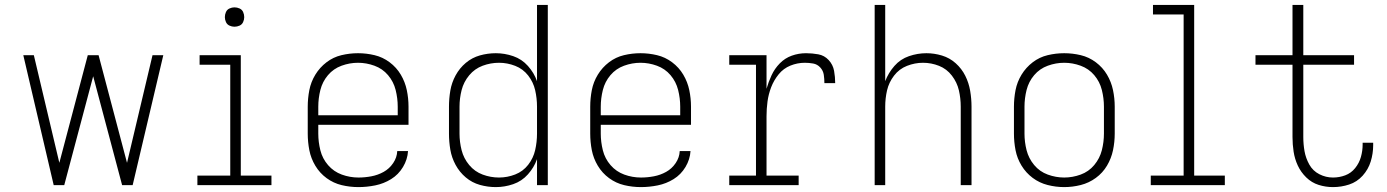

<svg xmlns="http://www.w3.org/2000/svg" viewBox="-20 -755 5656 783"><path d="M199 0H242L360 -444L478 0H521L646 -530H602L498 -91L382 -530H338L222 -91L118 -530H75Z M785 0H1087V-39H962V-530H794V-491H919V-39H785ZM936 -646Q947 -646 957 -650.5Q967 -655 971.5 -665Q976 -675 976 -685Q976 -696 971.5 -706Q967 -716 957 -720.5Q947 -725 936 -725Q926 -725 916 -720.5Q906 -716 901.5 -706Q897 -696 897 -685Q897 -675 901.5 -665Q906 -655 916 -650.5Q926 -646 936 -646Z M1442 8Q1476 8 1510.5 1Q1545 -6 1575 -24.5Q1605 -43 1623.5 -74Q1642 -105 1644 -139H1600Q1599 -113 1583.5 -90Q1568 -67 1544.5 -54Q1521 -41 1494.5 -36Q1468 -31 1442 -31Q1407 -31 1374 -43Q1341 -55 1318 -81.5Q1295 -108 1286.5 -142Q1278 -176 1278 -210V-246H1646V-320Q1646 -354 1639 -387.5Q1632 -421 1614.5 -450.5Q1597 -480 1569 -501Q1541 -522 1507.5 -530Q1474 -538 1440 -538Q1406 -538 1372.5 -530Q1339 -522 1311.5 -501Q1284 -480 1266 -450.5Q1248 -421 1241.5 -387.5Q1235 -354 1235 -320V-210Q1235 -176 1241.5 -142.5Q1248 -109 1266 -79Q1284 -49 1312 -28.5Q1340 -8 1373.5 0Q1407 8 1442 8ZM1278 -285V-320Q1278 -354 1286.5 -388Q1295 -422 1317.5 -448.5Q1340 -475 1373 -487Q1406 -499 1440 -499Q1474 -499 1507 -487Q1540 -475 1562.5 -448.5Q1585 -422 1593.5 -388Q1602 -354 1602 -320V-285Z M2002 8Q2038 8 2073 -4Q2108 -16 2133 -44Q2158 -72 2170 -106V0H2214V-735H2170V-424Q2158 -458 2133 -486Q2108 -514 2073 -526Q2038 -538 2002 -538Q1969 -538 1937 -529Q1905 -520 1879.5 -498.5Q1854 -477 1838 -447.5Q1822 -418 1816.5 -385.5Q1811 -353 1811 -320V-210Q1811 -177 1816.5 -144.5Q1822 -112 1838 -82.5Q1854 -53 1879.5 -31.5Q1905 -10 1937 -1Q1969 8 2002 8ZM2015 -31Q1981 -31 1948.5 -43Q1916 -55 1893.5 -82Q1871 -109 1862.5 -142.5Q1854 -176 1854 -210V-320Q1854 -354 1862.5 -387.5Q1871 -421 1893.5 -448Q1916 -475 1948.5 -487Q1981 -499 2015 -499Q2049 -499 2081 -486.5Q2113 -474 2134 -447Q2155 -420 2162.5 -387Q2170 -354 2170 -320V-210Q2170 -176 2162.5 -143Q2155 -110 2134 -83Q2113 -56 2081 -43.5Q2049 -31 2015 -31Z M2594 8Q2628 8 2662.5 1Q2697 -6 2727 -24.5Q2757 -43 2775.5 -74Q2794 -105 2796 -139H2752Q2751 -113 2735.5 -90Q2720 -67 2696.5 -54Q2673 -41 2646.5 -36Q2620 -31 2594 -31Q2559 -31 2526 -43Q2493 -55 2470 -81.5Q2447 -108 2438.5 -142Q2430 -176 2430 -210V-246H2798V-320Q2798 -354 2791 -387.5Q2784 -421 2766.5 -450.5Q2749 -480 2721 -501Q2693 -522 2659.5 -530Q2626 -538 2592 -538Q2558 -538 2524.5 -530Q2491 -522 2463.5 -501Q2436 -480 2418 -450.5Q2400 -421 2393.5 -387.5Q2387 -354 2387 -320V-210Q2387 -176 2393.5 -142.5Q2400 -109 2418 -79Q2436 -49 2464 -28.5Q2492 -8 2525.5 0Q2559 8 2594 8ZM2430 -285V-320Q2430 -354 2438.5 -388Q2447 -422 2469.5 -448.5Q2492 -475 2525 -487Q2558 -499 2592 -499Q2626 -499 2659 -487Q2692 -475 2714.5 -448.5Q2737 -422 2745.5 -388Q2754 -354 2754 -320V-285Z M2954 0H3237V-39H3106V-281Q3106 -311 3110 -341Q3114 -371 3125 -399.5Q3136 -428 3155.5 -452Q3175 -476 3203.5 -487.5Q3232 -499 3262 -499Q3279 -499 3296 -496Q3313 -493 3325 -480Q3337 -467 3339.5 -450Q3342 -433 3342 -416H3386Q3386 -441 3381.5 -466Q3377 -491 3359.5 -510Q3342 -529 3317 -533.5Q3292 -538 3267 -538Q3237 -538 3209 -528Q3181 -518 3160 -496.5Q3139 -475 3126.5 -448Q3114 -421 3106 -393V-530H2954V-491H3063V-39H2954Z M3547 0H3590V-320Q3590 -354 3597.5 -386.5Q3605 -419 3626 -446.5Q3647 -474 3679 -486.5Q3711 -499 3744 -499Q3778 -499 3809.5 -486.5Q3841 -474 3862 -446.5Q3883 -419 3890.5 -386.5Q3898 -354 3898 -320V0H3942V-320Q3942 -352 3936.5 -384.5Q3931 -417 3916.5 -446Q3902 -475 3877.5 -497Q3853 -519 3821.5 -528.5Q3790 -538 3758 -538Q3722 -538 3687 -526Q3652 -514 3627.5 -486Q3603 -458 3590 -424V-735H3547Z M4320 8Q4354 8 4387.5 -0.5Q4421 -9 4449 -29.5Q4477 -50 4494.5 -79.5Q4512 -109 4519 -142.5Q4526 -176 4526 -210V-320Q4526 -354 4519 -387.5Q4512 -421 4494.5 -450.5Q4477 -480 4449 -501Q4421 -522 4387.5 -530Q4354 -538 4320 -538Q4286 -538 4252.5 -530Q4219 -522 4191.5 -501Q4164 -480 4146 -450.5Q4128 -421 4121.5 -387.5Q4115 -354 4115 -320V-210Q4115 -176 4121.5 -142.5Q4128 -109 4146 -79.5Q4164 -50 4191.5 -29.5Q4219 -9 4252.5 -0.5Q4286 8 4320 8ZM4320 -31Q4286 -31 4253 -43Q4220 -55 4197.5 -82Q4175 -109 4166.5 -142.5Q4158 -176 4158 -210V-320Q4158 -354 4166.5 -388Q4175 -422 4197.5 -448.5Q4220 -475 4253 -487Q4286 -499 4320 -499Q4354 -499 4387 -487Q4420 -475 4442.5 -448.5Q4465 -422 4473.5 -388Q4482 -354 4482 -320V-210Q4482 -176 4473.5 -142.5Q4465 -109 4442.5 -82Q4420 -55 4387 -43Q4354 -31 4320 -31Z M4673 0H4975V-39H4850V-735H4682V-696H4807V-39H4673Z M5416 8Q5450 8 5482 -2.5Q5514 -13 5537 -38.5Q5560 -64 5570 -96.5Q5580 -129 5580 -163Q5580 -168 5580 -173H5537Q5537 -169 5537 -165Q5537 -140 5530 -115Q5523 -90 5506.5 -69.5Q5490 -49 5466 -40Q5442 -31 5416 -31Q5387 -31 5360.5 -44.5Q5334 -58 5319.5 -84Q5305 -110 5300 -138.5Q5295 -167 5295 -196V-491H5502V-530H5295V-735H5251V-530H5100V-491H5251V-196Q5251 -166 5255.5 -136.5Q5260 -107 5272.5 -80Q5285 -53 5307 -31.5Q5329 -10 5357.5 -1Q5386 8 5416 8Z"/></svg>

Font: Iosevka Sparkle Extralight
Style: Regular
Weight: 200
Designer: Belleve Invis
Foundry: Belleve Invis
Version: Version 4.5.0; ttfautohint (v1.8.3)